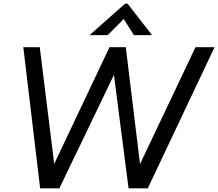

<svg xmlns="http://www.w3.org/2000/svg" viewBox="-20 -1018 1180 1038"><path d="M301 0H197L106 -763H195L273 -132L572 -763H660L737 -131L1037 -763H1140L779 0H675L596 -613ZM562 -828H464L656 -998H670L802 -828H704L649 -915Z"/></svg>

Font: Open Sauce One
Style: Italic
Weight: 400
Italic angle: -10°
Designer: Alfredo Marco Pradil
Foundry: Creative Sauce Fz LLC
Version: Version 1.477